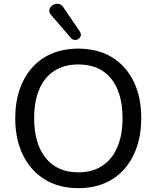

<svg xmlns="http://www.w3.org/2000/svg" viewBox="-20 -966 811 995"><path d="M386 9Q286 9 213 -35.5Q140 -80 99.5 -161.5Q59 -243 59 -353Q59 -436 82 -502.5Q105 -569 147.5 -616.5Q190 -664 250.5 -689Q311 -714 386 -714Q486 -714 559 -670Q632 -626 672 -545Q712 -464 712 -354Q712 -271 689 -204Q666 -137 623.5 -89Q581 -41 521 -16Q461 9 386 9ZM386 -73Q458 -73 509 -106Q560 -139 587.5 -202Q615 -265 615 -353Q615 -486 555.5 -559Q496 -632 386 -632Q314 -632 262.5 -599.5Q211 -567 184 -504.5Q157 -442 157 -353Q157 -221 217 -147Q277 -73 386 -73ZM347 -770 245 -888Q235 -900 235.5 -911.5Q236 -923 243.5 -931.5Q251 -940 262.5 -944Q274 -948 286.5 -945Q299 -942 308 -929L394 -802Q401 -791 398.5 -781Q396 -771 387 -764.5Q378 -758 367 -759Q356 -760 347 -770Z"/></svg>

Font: Nunito Medium
Style: Regular
Weight: 500
Designer: Vernon Adams
Foundry: Vernon Adams
Version: Version 3.601